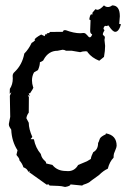

<svg xmlns="http://www.w3.org/2000/svg" viewBox="-20 -706 484 733"><path d="M228.5 7.8Q223.6 7.3 221.7 6.3Q213.4 3.4 169.4 2.4L165 -2.4L158.2 -1L91.8 -48.3L93.3 -53.7L87.9 -49.8Q84.5 -62 69.3 -67.4Q65.4 -81.1 54.2 -93.8Q54.2 -98.1 52.5 -101.3Q50.8 -104.5 48.6 -107.2Q46.4 -109.9 44.7 -111.8Q43 -113.8 43 -116.2L46.9 -132.3Q24.9 -166 22.9 -210.9Q20.5 -215.3 17.1 -220.2Q13.7 -225.1 13.7 -232.4L19 -259.8L17.6 -340.3L23.4 -354L17.1 -348.1L17.6 -366.7Q28.8 -383.8 28.8 -405.8L28.3 -416Q28.3 -425.3 36.1 -431.6Q64.9 -459 72.8 -501.5Q89.4 -518.1 100.6 -542Q109.4 -546.9 114.3 -552.7L112.3 -554.7Q112.3 -560.1 137.2 -574.2L150.4 -567.9L153.8 -575.7L160.2 -575.2L158.2 -578.6L167.5 -580.1L170.9 -584L219.7 -584.5L223.6 -590.8H231Q262.2 -579.1 286.6 -579.1L298.8 -580.1Q303.7 -580.1 306.9 -577.4Q310.1 -574.7 312.7 -571.8Q315.4 -568.8 317.6 -566.2Q319.8 -563.5 322.8 -563.5Q328.1 -563.5 332 -574.7Q324.2 -578.1 324.2 -587.9L325.7 -628.9L320.8 -631.8Q323.7 -651.4 329.1 -651.4L332.5 -649.9L333 -657.7L344.2 -670.9L351.1 -668.5Q361.3 -668.5 377 -685.5Q383.3 -679.2 392.1 -679.2Q400.4 -679.2 408.2 -685.5Q437.5 -685.5 437.5 -644L435.1 -614.7L441.9 -613.3Q433.6 -584.5 419.9 -584.5Q410.6 -584.5 396.5 -605.5Q393.6 -609.4 392.6 -609.4L388.7 -606.4L383.8 -607.4Q376.5 -607.4 375 -595.7L378.9 -590.8Q372.6 -580.1 372.6 -574.7Q372.6 -572.3 376.5 -569.8Q380.4 -567.4 380.4 -562.5L378.9 -553.7L381.3 -530.8Q381.3 -512.7 377 -488.8L358.9 -474.1Q330.6 -485.4 314.9 -505.9Q314.9 -510.3 306.6 -510.3Q295.9 -510.3 286.1 -506.8L254.4 -512.2H232.4Q225.6 -516.1 218.8 -516.1L199.7 -512.2Q165.5 -512.2 147 -479Q147 -474.1 132.3 -468.3Q132.3 -455.1 125 -438.5L109.9 -429.7Q102.1 -416 102.1 -398.9Q102.1 -386.7 106.4 -373.5L107.4 -372.6Q107.4 -368.2 94.2 -349.1L89.8 -351.1L93.3 -338.4L85.9 -344.2L90.3 -335L89.8 -275.9Q83 -267.6 80.6 -254.9L89.8 -237.3Q89.8 -213.4 103.5 -183.1L96.7 -174.8L109.4 -174.3Q115.7 -141.6 135.7 -118.2Q137.7 -108.9 141.6 -102.8Q145.5 -96.7 153.8 -89.4Q156.2 -86.9 156.2 -82L180.2 -76.2Q198.7 -53.2 231.4 -53.2L239.7 -52.7Q265.1 -52.7 278.3 -76.2L312 -90.3L326.7 -99.1Q328.1 -109.9 335.9 -125Q354.5 -134.8 354.5 -160.2Q357.4 -165 358.4 -168.9Q359.4 -172.9 361.3 -176.8Q365.7 -185.1 383.3 -192.9L384.3 -196.8Q425.3 -189.9 425.3 -149.4Q425.3 -144 419.4 -130.4Q417 -125.5 415.3 -120.1Q413.6 -114.7 413.6 -104Q398.4 -88.9 391.6 -62Q375 -54.7 357.9 -37.6L326.7 -15.1Q320.8 -7.8 298.8 -1L293.5 2.4L249 -2Q249 4.4 228.5 7.8Z"/></svg>

Font: Truetypewriter PolyglOTT
Style: Regular
Weight: 400
Designer: Sergey Beatoff a.k.a. Sam_T
Version: Version 3.76